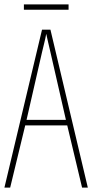

<svg xmlns="http://www.w3.org/2000/svg" viewBox="-20 -914 417 868"><path d="M351 -66 284 -347H94L26 -66H0L170 -780H208L377 -66ZM208 -678Q202 -703 198 -721Q194 -739 189 -761Q185 -739 180.5 -721.5Q176 -704 170 -678L100 -372H278ZM290 -894V-870H88V-894Z"/></svg>

Font: Noto Sans Malayalam UI ExtraCondensed Thin
Style: Regular
Weight: 100
Width: 2
Designer: Jelle Bosma - Monotype Design Team
Foundry: Monotype Imaging Inc.
Version: Version 2.104; ttfautohint (v1.8.4.7-5d5b)